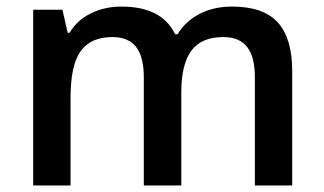

<svg xmlns="http://www.w3.org/2000/svg" viewBox="-20 -570 996 590"><path d="M537.1 0H421.9V-333Q421.9 -395 398.4 -425.5Q375 -456.1 325.2 -456.1Q258.8 -456.1 227.8 -412.8Q196.8 -369.6 196.8 -269V0H82V-540H171.9L188 -469.2H193.8Q216.3 -507.8 259 -528.8Q301.8 -549.8 353 -549.8Q477.5 -549.8 518.1 -464.8H525.9Q549.8 -504.9 593.3 -527.3Q636.7 -549.8 692.9 -549.8Q789.6 -549.8 833.7 -501Q877.9 -452.1 877.9 -352.1V0H763.2V-333Q763.2 -395 739.5 -425.5Q715.8 -456.1 666 -456.1Q599.1 -456.1 568.1 -414.3Q537.1 -372.6 537.1 -286.1Z"/></svg>

Font: f0_1792           
Style: Regular
Weight: 600
Foundry: Ascender Corporation
Version: Version 1.10